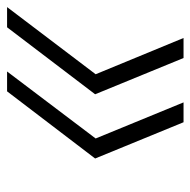

<svg xmlns="http://www.w3.org/2000/svg" viewBox="-18 -534 551 556"><g transform="rotate(-90 258.0 -255.5)"><path d="M368.5 0 263.5 -256 457.5 -511H516L321.5 -254.5L426.5 0ZM182.5 0 77.5 -256 272 -511H329.5L135.5 -254.5L240 0Z"/></g></svg>

Font: Overpass ExtraLight
Style: Italic
Weight: 250
Italic angle: -10°
Designer: Delve Withrington, Dave Bailey, Thomas Jockin
Foundry: Delve Fonts LLC
Version: Version 4.000